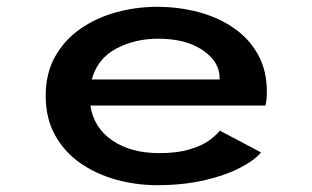

<svg xmlns="http://www.w3.org/2000/svg" viewBox="-20 -532 915 563"><path d="M440.5 11Q379.5 11 321.2 -5Q263 -21 216.2 -53.2Q169.5 -85.5 141.8 -135Q114 -184.5 114 -251Q114 -317 141.5 -366Q169 -415 215.8 -447.5Q262.5 -480 320.8 -496Q379 -512 440.5 -512Q503.5 -512 561.2 -496.8Q619 -481.5 664.2 -450.8Q709.5 -420 736 -373Q762.5 -326 762.5 -262.5Q762.5 -239 758.5 -222.5H245Q255 -157 309.5 -120Q364 -83 447 -83Q499.5 -83 535.5 -93.8Q571.5 -104.5 593 -120Q614.5 -135.5 624.5 -149L745.5 -85Q726.5 -62 683.5 -39.8Q640.5 -17.5 578.5 -3.2Q516.5 11 440.5 11ZM444 -418.5Q375.5 -418.5 320.8 -389.5Q266 -360.5 249 -299H624V-303.5Q624 -351 574.5 -384.8Q525 -418.5 444 -418.5Z"/></svg>

Font: Trispace SemiExpanded Medium
Style: Regular
Weight: 500
Width: 6
Designer: Tyler Finck
Foundry: Etcetera Type Company
Version: Version 1.210; ttfautohint (v1.8.3)